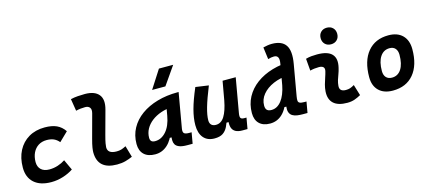

<svg xmlns="http://www.w3.org/2000/svg" viewBox="-59 -1337 4220 1888"><g transform="rotate(-15 2051.0 -392.5)"><path d="M297.4 -115.7Q341.5 -115.7 383.7 -129.5Q425.8 -143.3 458.5 -165.5L508.3 -58.1Q462.4 -27.3 403.4 -8.8Q344.5 9.8 283.2 9.8Q170.7 9.8 109 -45.2Q47.4 -100.1 47.4 -199.7Q47.4 -298.8 85.8 -372.3Q124.2 -445.8 193.7 -486.6Q263.2 -527.3 356.4 -527.3Q429.2 -527.3 477.3 -505.4Q525.4 -483.4 558.6 -434.6L468.3 -347.2Q444.3 -376 414.6 -388.9Q384.9 -401.9 342.8 -401.9Q294.4 -401.9 258.5 -379.2Q222.7 -356.4 202.9 -315.8Q183.1 -275.1 182.6 -220.2Q183.1 -170.6 213.1 -143.1Q243 -115.7 297.4 -115.7Z M952.1 9.8Q854.5 9.8 804.9 -34.4Q755.4 -78.6 755.4 -167.5Q755.4 -183.1 760 -213.9Q764.6 -244.6 779.8 -300.3L844.7 -540.5Q854.5 -577.6 839.8 -597.2Q825.2 -616.7 793 -616.7Q769.5 -616.7 745.8 -614Q722.2 -611.3 698.7 -605.5L678.7 -728.5Q714.8 -736.8 751 -739.5Q787.1 -742.2 823.2 -742.2Q922.4 -742.2 964.6 -690.9Q1006.8 -639.6 979.5 -540.5L914.1 -300.3Q899.9 -248 895.3 -220.7Q890.6 -193.4 890.6 -182.1Q889.6 -115.7 981 -115.7Q1007.8 -115.7 1028.3 -121.8Q1048.8 -127.9 1077.1 -142.6L1110.8 -26.4Q1076.7 -11.2 1038.8 -0.7Q1001 9.8 952.1 9.8Z M1340.8 10.3Q1267.6 10.3 1227.5 -27.8Q1187.5 -65.9 1187.5 -135.3Q1187.5 -223.1 1226.6 -294.7Q1265.6 -366.2 1336.2 -417Q1406.7 -467.8 1501.5 -495.1Q1596.2 -522.5 1707.5 -522.5H1719.7L1657.7 -166.5Q1651.9 -132.3 1664.6 -119.6Q1677.2 -106.9 1717.3 -106.9H1740.7L1721.2 4.9H1668Q1614.7 4.9 1586.2 -6.6Q1557.6 -18.1 1546.9 -36.9Q1536.1 -55.7 1535.9 -77.9Q1535.6 -100.1 1538.6 -122.1L1570.8 -109.4H1514.2L1544.9 -175.3Q1519.5 -86.9 1465.8 -38.3Q1412.1 10.3 1340.8 10.3ZM1372.6 -115.2Q1436.5 -115.2 1485.1 -170.2Q1533.7 -225.1 1551.3 -325.7L1576.2 -467.3L1623 -397Q1560.1 -394.5 1505.4 -375.7Q1450.7 -356.9 1409.7 -325.4Q1368.7 -293.9 1345.7 -252.2Q1322.8 -210.4 1322.8 -162.1Q1322.8 -138.2 1335 -126.7Q1347.2 -115.2 1372.6 -115.2ZM1473.1 -609.4 1592.3 -794.9H1737.3L1608.4 -609.4Z M1944.8 10.3Q1872.6 10.3 1833.3 -35.6Q1793.9 -81.5 1793.9 -164.6Q1793.9 -235.8 1816.9 -321.8Q1839.8 -407.7 1891.1 -527.3L2023.9 -508.3Q1974.6 -386.2 1951.9 -307.6Q1929.2 -229 1929.2 -176.8Q1929.2 -147.5 1945.3 -131.3Q1961.4 -115.2 1991.2 -115.2Q2045.4 -115.2 2078.9 -169.4Q2112.3 -223.6 2131.8 -325.7L2127 -109.4H2094.7L2113.8 -160.6Q2098.1 -107.9 2079.6 -69.6Q2061 -31.2 2029.8 -10.5Q1998.5 10.3 1944.8 10.3ZM2226.6 4.9Q2185.1 4.9 2159.4 -9.3Q2133.8 -23.4 2123.8 -51.5Q2113.8 -79.6 2119.1 -122.1L2115.7 -234.9L2166 -517.6H2299.8L2238.3 -166.5Q2232.4 -132.3 2240.7 -119.6Q2249 -106.9 2275.9 -106.9H2299.3L2279.8 4.9Z M2510.3 10.3Q2439.5 10.3 2400.6 -27.8Q2361.8 -65.9 2361.8 -135.3Q2361.8 -224.6 2400.6 -296.9Q2439.5 -369.1 2509.3 -420.7Q2579.1 -472.2 2672.6 -499.8Q2766.1 -527.3 2876 -527.3H2884.8L2806.2 -401.9Q2719.7 -398.4 2649.7 -368.2Q2579.6 -337.9 2538.3 -287.8Q2497.1 -237.8 2497.1 -175.3Q2497.1 -144.5 2511.7 -129.9Q2526.4 -115.2 2556.6 -115.2Q2616.2 -115.2 2659.2 -170.4Q2702.1 -225.6 2721.7 -325.7L2719.2 -109.4H2662.6L2713.4 -185.1Q2689.9 -92.3 2637 -41Q2584 10.3 2510.3 10.3ZM2842.8 4.9Q2814.9 4.9 2787.6 1.2Q2760.3 -2.4 2739.3 -14.9Q2718.3 -27.3 2709 -52.7Q2699.7 -78.1 2708 -122.1L2717.3 -302.2L2757.8 -530.8Q2766.1 -575.7 2755.1 -596.4Q2744.1 -617.2 2715.3 -617.2Q2700.2 -617.2 2685.8 -614.7Q2671.4 -612.3 2654.3 -606.9L2638.2 -730Q2660.2 -735.4 2682.4 -739Q2704.6 -742.7 2727.1 -742.7Q2827.6 -742.7 2867.4 -683.8Q2907.2 -625 2884.8 -496.6L2829.6 -180.7Q2824.7 -153.3 2826.2 -137.2Q2827.6 -121.1 2841.8 -114Q2856 -106.9 2889.6 -106.9H2910.2L2890.6 4.9Z M3290 -587.4Q3252.4 -587.4 3229 -610.8Q3205.6 -634.3 3205.6 -671.9Q3205.6 -709.5 3229 -732.9Q3252.4 -756.3 3290 -756.3Q3327.6 -756.3 3351.1 -732.9Q3374.5 -709.5 3374.5 -671.9Q3374.5 -634.3 3351.1 -610.8Q3327.6 -587.4 3290 -587.4ZM3401.4 -142.6 3435.1 -31.2Q3405.3 -14.2 3372.1 -2.2Q3338.9 9.8 3295.9 9.8Q3202.1 9.8 3157 -31.7Q3111.8 -73.2 3116.7 -153.3Q3119.1 -188 3128.2 -221.2Q3137.2 -254.4 3148.2 -285.6Q3159.2 -316.9 3166 -345.2Q3173.3 -373 3160.2 -387.5Q3147 -401.9 3114.3 -401.9Q3067.9 -401.9 3024.9 -390.6L3014.6 -513.7Q3043.5 -522 3072.3 -524.7Q3101.1 -527.3 3129.9 -527.3Q3237.3 -527.3 3280 -481.4Q3322.8 -435.5 3300.8 -345.2Q3293.5 -313.5 3283 -285.9Q3272.5 -258.3 3263.9 -231Q3255.4 -203.6 3252.9 -172.4Q3249 -115.7 3314.9 -115.7Q3339.4 -115.7 3357.7 -121.8Q3376 -127.9 3401.4 -142.6Z M3760.7 9.8Q3669.4 9.8 3618.4 -39.8Q3567.4 -89.4 3567.4 -177.7Q3567.4 -342.8 3643.6 -435.1Q3719.7 -527.3 3855.5 -527.3Q3946.8 -527.3 3997.8 -476.6Q4048.8 -425.8 4048.8 -335Q4048.8 -172.4 3972.8 -81.3Q3896.7 9.8 3760.7 9.8ZM3784.1 -115.7Q3844.7 -115.7 3878.7 -168.2Q3912.6 -220.7 3912.6 -314Q3912.6 -355.2 3892.1 -378.5Q3871.7 -401.9 3834.5 -401.9Q3772.8 -401.9 3738.2 -349.5Q3703.6 -297.1 3703.6 -203.6Q3703.6 -162.1 3724.8 -138.9Q3746.1 -115.7 3784.1 -115.7Z"/></g></svg>

Font: Cascadia Mono NF
Style: Italic
Weight: 400
Italic angle: -10°
Monospace: yes
Designer: Aaron Bell
Foundry: Saja Typeworks
Version: Version 2404.023